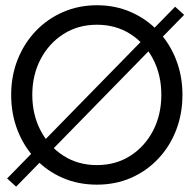

<svg xmlns="http://www.w3.org/2000/svg" viewBox="-20 -692 746 732"><path d="M647.6 -666.4 682 -635.4 41.5 19.6 7.1 -11.6ZM103.1 -330.5Q103.1 -254.9 134.9 -194.2Q166.6 -133.6 222.2 -98.1Q277.7 -62.6 349.4 -62.6Q421.6 -62.6 477 -98.1Q532.4 -133.6 563.8 -194.2Q595.1 -254.9 595.1 -330.5Q595.1 -406.1 563.8 -466.5Q532.4 -526.9 477 -562.3Q421.6 -597.7 349.4 -597.7Q277.7 -597.7 222.2 -562.3Q166.6 -526.9 134.9 -466.5Q103.1 -406.1 103.1 -330.5ZM22.6 -330.5Q22.6 -402.5 47.2 -464.8Q71.9 -527 116.2 -573.5Q160.5 -620 220.2 -646Q279.9 -672 349.4 -672Q419.8 -672 479.1 -646Q538.4 -620 582.7 -573.5Q626.9 -527 651.2 -464.8Q675.6 -402.5 675.6 -330.5Q675.6 -258 651.5 -195.8Q627.4 -133.5 583.2 -86.8Q539.1 -40 479.8 -14Q420.4 12 349.4 12Q278.3 12 218.5 -14Q158.6 -40 114.8 -86.8Q70.9 -133.5 46.7 -195.8Q22.6 -258 22.6 -330.5Z"/></svg>

Font: League Spartan Extralight
Style: Regular
Weight: 200
Foundry: The League of Moveable Type
Version: Version 2.300; ttfautohint (v1.8.3)